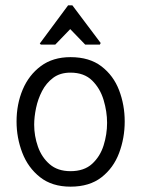

<svg xmlns="http://www.w3.org/2000/svg" viewBox="-20 -695 529 719"><path d="M244 4Q175 4 130 -31.5Q85 -67 63.5 -123Q42 -179 42 -240Q42 -305 65 -359.5Q88 -414 133 -447.5Q178 -481 244 -481Q315 -481 360 -446.5Q405 -412 426 -357Q447 -302 447 -240Q447 -178 426 -122Q405 -66 360 -31Q315 4 244 4ZM244 -54Q295 -54 325 -81.5Q355 -109 368 -150.5Q381 -192 381 -235Q381 -277 368 -320.5Q355 -364 325 -393.5Q295 -423 244 -423Q205 -423 179 -403.5Q153 -384 137.5 -354Q122 -324 115 -290.5Q108 -257 108 -228Q108 -186 122 -146Q136 -106 166 -80Q196 -54 244 -54ZM133 -528 129 -532 235 -675H251L357 -534L354 -528H299L243 -586L187 -528Z"/></svg>

Font: Kreon Light
Style: Regular
Weight: 300
Designer: Julia Petretta
Foundry: Julia Petretta and Eli Heuer
Version: Version 2.002